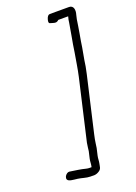

<svg xmlns="http://www.w3.org/2000/svg" viewBox="-153 -758 660 932"><g transform="rotate(-20 176.5 -291.5)"><path d="M167.5 67 166.4 72H155.4C150.7 72 145.5 71.3 139.8 70C115.2 63.5 88.3 60 61.1 56C49.8 53 37.7 62.7 33.8 72.5C24.5 95.4 49.4 97.7 66.9 100L84.5 102C103.6 104.5 125.3 113 145.9 113H167.9C176.1 112.3 184.3 109.2 192.6 103.5C206.4 94.1 204.8 83.2 208.5 67C211 56.4 210 43.5 213.1 30L221.6 -7L224.7 -29C226.2 -41.8 229.5 -58.3 232.9 -73L299.3 -361C301.8 -371.7 304.2 -383.7 306.7 -397C311.8 -436.7 322.2 -481.1 327.1 -520L333.8 -558C338.1 -581.6 341.7 -607.2 344.8 -627L349.6 -648C357.1 -671.8 352.8 -696 329.7 -696H230.7C222.7 -696 216.6 -689.3 212.6 -676C208.5 -662.7 209.6 -655.3 216 -654L229.1 -650C240 -646.7 248.4 -644.6 259.2 -655H310.2L309.1 -650C306.9 -643.3 305.3 -635 304.3 -625C300.7 -603 296.5 -579.2 292.4 -556L285.6 -518C284 -505.3 282 -492.3 279.6 -479C272.6 -440.5 267.1 -399 258.3 -361L185.9 -47C184.7 -39 183.6 -31.3 182.5 -24L180.4 -6L172.1 30C169.1 42.7 170 56.3 167.5 67Z"/></g></svg>

Font: HoneyBee
Style: SeLitIt
Weight: 300
Foundry: Cannot Into Space Fonts
Version: Version 0.89